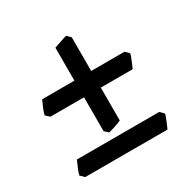

<svg xmlns="http://www.w3.org/2000/svg" viewBox="-106 -557 590 604"><g transform="rotate(-30 189.5 -255.5)"><path d="M355.5 -314.5Q353 -304.7 346.7 -289.6Q340.3 -274.4 336.9 -267.1H38.1L24.4 -279.8Q26.4 -289.6 32.7 -304.2Q39.1 -318.8 43 -327.6H342.3ZM355.5 -95.2Q353 -85.9 346.7 -70.6Q340.3 -55.2 336.9 -47.9H38.1L24.4 -61Q26.4 -70.8 32.7 -85.4Q39.1 -100.1 43 -108.9H342.3ZM221.2 -147.9Q212.4 -143.6 197.8 -138.7Q183.1 -133.8 173.8 -131.8L160.2 -144V-447.3Q168.5 -449.7 183.3 -455.1Q198.2 -460.4 208 -462.9L221.2 -449.7Z"/></g></svg>

Font: Namdhinggo SemiBold
Style: Regular
Weight: 600
Designer: Victor Gaultney
Foundry: SIL International
Version: Version 3.001